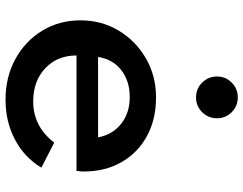

<svg xmlns="http://www.w3.org/2000/svg" viewBox="-113 -751 880 694"><g transform="rotate(90 327.0 -404.0)"><path d="M340.5 16Q420 16 484.8 -18.2Q549.5 -52.5 586 -113.5L495.5 -160Q437 -84 347 -84Q273 -84 226.8 -127.5Q180.5 -171 180.5 -240.5H597.5Q600 -257 600 -265.5Q600 -344 566.2 -403Q532.5 -462 472.2 -495Q412 -528 332 -528Q254.5 -528 191.2 -491.5Q128 -455 90.8 -393.2Q53.5 -331.5 53.5 -255Q53.5 -178 91 -116.5Q128.5 -55 193.5 -19.5Q258.5 16 340.5 16ZM186 -318.5Q193.5 -371 233 -402Q272.5 -433 331.5 -433Q388 -433 427.5 -401.8Q467 -370.5 476.5 -318.5ZM332 -672.5Q363.5 -672.5 385.5 -694.8Q407.5 -717 407.5 -748.5Q407.5 -779.5 385.5 -801.5Q363.5 -823.5 332 -823.5Q300.5 -823.5 278.5 -801.5Q256.5 -779.5 256.5 -748.5Q256.5 -717 278.5 -694.8Q300.5 -672.5 332 -672.5Z"/></g></svg>

Font: Spartan SemiBold
Style: Regular
Weight: 600
Designer: Matt Bailey, Mirko Velimirovic
Foundry: Matt Bailey
Version: Version 1.003; ttfautohint (v1.8.3)